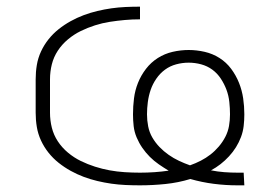

<svg xmlns="http://www.w3.org/2000/svg" viewBox="-20 -548 840 576"><path d="M692 8Q657 8 621.5 3.5Q586 -1 551 -11Q515 0 476.5 4Q438 8 400 8Q378 8 356.5 7Q335 6 314 3Q293 0 272 -5Q251 -10 231 -17.5Q211 -25 192 -35.5Q173 -46 156 -59.5Q139 -73 125.5 -90Q112 -107 103 -126.5Q94 -146 90.5 -167Q87 -188 87 -210V-310Q87 -332 90.5 -353Q94 -374 103 -393.5Q112 -413 125.5 -430Q139 -447 156 -460.5Q173 -474 192 -484.5Q211 -495 231 -502.5Q251 -510 272 -515Q293 -520 314 -523Q335 -526 356.5 -527Q378 -528 400 -528V-490Q377 -490 354.5 -488Q332 -486 309.5 -482.5Q287 -479 265 -472Q243 -465 222.5 -455Q202 -445 184 -430Q166 -415 153.5 -396Q141 -377 135.5 -355Q130 -333 130 -310V-210Q130 -187 135.5 -165Q141 -143 153.5 -124Q166 -105 184 -90Q202 -75 222.5 -65Q243 -55 265 -48Q287 -41 309 -37Q331 -33 354 -31.5Q377 -30 400 -30Q422 -30 443.5 -31.5Q465 -33 486 -36Q471 -45 456.5 -55Q442 -65 429.5 -77.5Q417 -90 407 -104.5Q397 -119 390 -135.5Q383 -152 381 -169.5Q379 -187 379 -205Q379 -229 382 -253Q385 -277 394 -299.5Q403 -322 418 -341.5Q433 -361 453.5 -374Q474 -387 498 -392.5Q522 -398 546 -398Q570 -398 594 -392.5Q618 -387 638.5 -374Q659 -361 673.5 -341.5Q688 -322 697 -299.5Q706 -277 709.5 -253Q713 -229 713 -205Q713 -187 711 -170Q709 -153 703 -137Q697 -121 688 -106.5Q679 -92 667 -79Q655 -66 641.5 -55.5Q628 -45 613 -37Q633 -33 653 -31.5Q673 -30 693 -30H711L713 8ZM550 -52Q567 -58 582.5 -66Q598 -74 611.5 -84.5Q625 -95 636.5 -108.5Q648 -122 656 -137.5Q664 -153 667 -170Q670 -187 670 -205Q670 -223 668 -242Q666 -261 659.5 -278.5Q653 -296 642.5 -312Q632 -328 617 -339Q602 -350 583.5 -355Q565 -360 546 -360Q527 -360 508.5 -355Q490 -350 475 -339Q460 -328 449 -312Q438 -296 432 -278.5Q426 -261 423.5 -242Q421 -223 421 -205Q421 -187 424.5 -169Q428 -151 437 -135.5Q446 -120 458.5 -107Q471 -94 486 -83.5Q501 -73 517 -65.5Q533 -58 550 -52Z"/></svg>

Font: Iosevka Aile Extralight
Style: Regular
Weight: 200
Designer: Belleve Invis
Foundry: Belleve Invis
Version: Version 31.1.0; ttfautohint (v1.8.4)